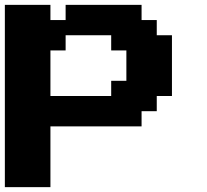

<svg xmlns="http://www.w3.org/2000/svg" viewBox="-20 -645 852 790"><path d="M0 125H187.5V-125H562.5V-187.5H625V-250H687.5V-500H625V-562.5H562.5V-625H250V-562.5H187.5V-625H0ZM437.5 -250H187.5V-437.5H250V-500H437.5V-437.5H500V-312.5H437.5Z"/></svg>

Font: Faithful 32x
Style: Semibold
Weight: 400
Foundry: Faithful Resource Pack
Version: Version 1.0; January 27, 2023